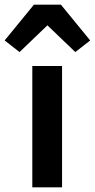

<svg xmlns="http://www.w3.org/2000/svg" viewBox="-65 -806 408 826"><path d="M74 0V-522H202V0ZM197 -786 323 -632 259 -582 139 -697 19 -582 -45 -632 81 -786Z"/></svg>

Font: IBM Plex Sans Arabic SemiBold
Style: Regular
Weight: 600
Designer: Mike Abbink, Paul van der Laan, Pieter van Rosmalen, Wael Morcos, Khajak Apelian
Foundry: Bold Monday
Version: Version 1.1